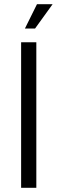

<svg xmlns="http://www.w3.org/2000/svg" viewBox="-20 -889 272 909"><path d="M152 0H80V-689H152ZM98 -754 155 -869H229L146 -754Z"/></svg>

Font: Maven Pro VF Beta
Style: Regular
Weight: 400
Designer: Joe Prince
Foundry: Joe Prince
Version: Version 2.002